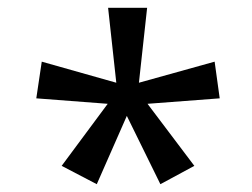

<svg xmlns="http://www.w3.org/2000/svg" viewBox="-20 -765 647 492"><path d="M138 -340 256 -499 73 -513 87 -607 278 -553 257 -745H357L336 -553L530 -607L543 -513L358 -499L478 -340L391 -293L305 -468L228 -293Z"/></svg>

Font: ukorean25
Style: Book
Weight: 400
Designer: Jelle Bosma - Monotype Design Team
Foundry: Monotype Imaging Inc.
Version: Version 2.003